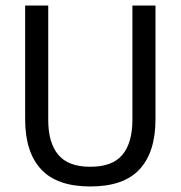

<svg xmlns="http://www.w3.org/2000/svg" viewBox="-20 -659 650 691"><path d="M305.1 12.1Q185.1 12.1 127.8 -49.8Q70.5 -111.7 70.5 -229.7V-639H153.6V-227.3Q153.6 -145.5 189.5 -102.2Q225.4 -58.8 305.1 -58.8Q384.9 -58.8 420.7 -102.2Q456.5 -145.5 456.5 -227.3V-639H539.6V-229.7Q539.6 -111.7 482.5 -49.8Q425.3 12.1 305.1 12.1Z"/></svg>

Font: Anek Bangla Medium
Style: Regular
Weight: 500
Designer: Sulekha Rajkumar (Bangla), Yesha Goshar (Latin)
Foundry: Ek Type
Version: Version 1.003